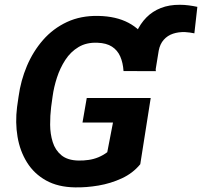

<svg xmlns="http://www.w3.org/2000/svg" viewBox="-20 -789 861 818"><path d="M642.1 -486.8H526.9L540 -573.2Q545.4 -615.7 561.5 -651.9Q577.6 -688 603.5 -714.4Q629.4 -740.7 665.3 -754.9Q701.2 -769 746.6 -768.6Q765.6 -768.6 784.2 -766.1Q802.7 -763.7 820.8 -759.8L808.1 -647Q798.3 -648.9 788.3 -650.4Q778.3 -651.9 768.6 -652.3Q740.7 -653.3 717.3 -645.5Q693.8 -637.7 677.7 -619.6Q661.6 -601.6 656.2 -573.2ZM622.1 -371.6 577.6 -89.4Q545.9 -50.8 498.8 -29.1Q451.7 -7.3 399.4 1.5Q347.2 10.3 299.8 9.3Q227.1 8.3 176 -20.3Q125 -48.8 95 -97.2Q64.9 -145.5 54.7 -206.3Q44.4 -267.1 52.7 -333L59.1 -377.4Q68.4 -445.8 94.7 -508.1Q121.1 -570.3 163.6 -618.9Q206.1 -667.5 265.1 -695.1Q324.2 -722.7 398.9 -721.2Q474.6 -719.7 527.3 -691.9Q580.1 -664.1 609.6 -612.1Q639.2 -560.1 644 -485.8L506.3 -486.3Q503.9 -522 492.2 -548.6Q480.5 -575.2 457 -590.3Q433.6 -605.5 395.5 -606.9Q348.6 -608.9 314.7 -588.6Q280.8 -568.4 258.3 -533.7Q235.8 -499 222.7 -458.5Q209.5 -418 204.1 -378.4L197.8 -332.5Q193.4 -296.9 193.6 -257.6Q193.8 -218.3 204.6 -183.8Q215.3 -149.4 241.5 -127.7Q267.6 -106 314 -105Q335.9 -104.5 357.7 -107.7Q379.4 -110.8 399.4 -119.1Q419.4 -127.4 437 -140.6L461.4 -267.1H331.5L349.6 -371.6Z"/></svg>

Font: Roboto
Style: Bold Italic
Weight: 700
Italic angle: -12°
Designer: Christian Robertson
Foundry: Google
Version: Version 3.0